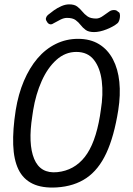

<svg xmlns="http://www.w3.org/2000/svg" viewBox="-20 -852 610 880"><path d="M522 -347Q503 -227 467.5 -150.5Q432 -74 376 -36Q320 2 240 7Q173 11 129.5 -10Q86 -31 64.5 -75.5Q43 -120 40.5 -188.5Q38 -257 52 -347Q64 -421 89.5 -481Q115 -541 151.5 -584Q188 -627 235.5 -650.5Q283 -674 338 -674Q394 -674 434 -649.5Q474 -625 497.5 -580.5Q521 -536 527 -476.5Q533 -417 522 -347ZM128 -320Q108 -193 136.5 -124Q165 -55 243 -63Q320 -71 368.5 -132.5Q417 -194 438 -320L442 -347Q454 -420 446.5 -480.5Q439 -541 410.5 -577.5Q382 -614 330 -614Q279 -614 238.5 -577.5Q198 -541 171 -480.5Q144 -420 132 -347ZM195 -753Q189 -761 190.5 -768.5Q192 -776 199 -783Q211 -793 227 -804.5Q243 -816 261.5 -824Q280 -832 297 -832Q321 -832 334 -822Q347 -812 357 -799.5Q367 -787 381 -777Q395 -767 421 -767Q436 -767 453.5 -780Q471 -793 482 -800Q491 -806 502.5 -806Q514 -806 520 -799L526 -795Q530 -790 530 -780Q530 -770 527 -760Q524 -750 518 -745Q500 -730 468.5 -717.5Q437 -705 411 -705Q386 -705 372.5 -715Q359 -725 349.5 -737.5Q340 -750 326.5 -760Q313 -770 287 -770Q273 -770 257 -762Q241 -754 227 -746Q219 -740 211.5 -740.5Q204 -741 198 -748Z"/></svg>

Font: Winky Sans Light
Style: Italic
Weight: 300
Italic angle: -8.97852°
Designer: Simon Atzbach
Foundry: typofactur
Version: Version 1.205